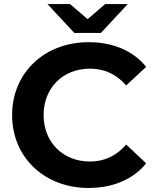

<svg xmlns="http://www.w3.org/2000/svg" viewBox="-20 -920 771 951"><path d="M418 11C539 11 639 -31 704 -111L605 -204C557 -148 497 -120 426 -120C292 -120 196 -215 196 -350C196 -485 292 -580 426 -580C497 -580 557 -552 605 -497L704 -589C639 -669 539 -711 419 -711C201 -711 40 -560 40 -350C40 -140 201 11 418 11ZM613 -900H501L414 -825L327 -900H215L348 -757H480Z"/></svg>

Font: Montserrat-Alt1
Style: Bold
Weight: 700
Designer: Differentunic
Foundry: Differentunic
Version: Version 7.222